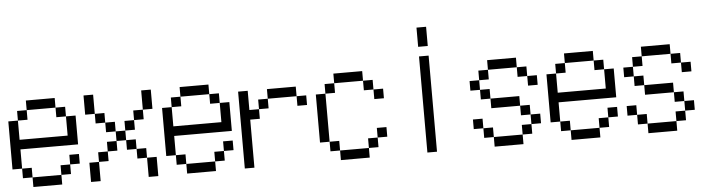

<svg xmlns="http://www.w3.org/2000/svg" viewBox="-48 -1028 4597 1244"><g transform="rotate(-5 2250.0 -406.0)"><path d="M125 -62.5H312.5V0H125V-62.5H62.5V-125H125ZM312.5 -125H375V-62.5H312.5ZM0 -437.5H62.5V-312.5H375V-437.5H437.5V-250H62.5V-125H0ZM375 -187.5H437.5V-125H375ZM62.5 -500H125V-437.5H62.5ZM312.5 -500H375V-437.5H312.5V-500H125V-562.5H312.5Z M500 -125H562.5V0H500ZM875 -125H937.5V0H875ZM562.5 -187.5H625V-125H562.5ZM812.5 -187.5H875V-125H812.5V-187.5H750V-250H812.5ZM625 -250H687.5V-187.5H625ZM687.5 -312.5H750V-250H687.5V-312.5H625V-375H687.5ZM750 -375H812.5V-312.5H750ZM562.5 -437.5H625V-375H562.5V-437.5H500V-562.5H562.5ZM812.5 -437.5H875V-375H812.5ZM875 -562.5H937.5V-437.5H875Z M1125 -62.5H1312.5V0H1125V-62.5H1062.5V-125H1125ZM1312.5 -125H1375V-62.5H1312.5ZM1000 -437.5H1062.5V-312.5H1375V-437.5H1437.5V-250H1062.5V-125H1000ZM1375 -187.5H1437.5V-125H1375ZM1062.5 -500H1125V-437.5H1062.5ZM1312.5 -500H1375V-437.5H1312.5V-500H1125V-562.5H1312.5Z M1500 -500H1562.5V-375H1625V-312.5H1562.5V0H1500ZM1625 -437.5H1687.5V-375H1625ZM1875 -437.5H1937.5V-375H1875V-437.5H1687.5V-500H1875Z M2125 -62.5H2312.5V0H2125V-62.5H2062.5V-125H2125ZM2312.5 -125H2375V-62.5H2312.5ZM2000 -437.5H2062.5V-125H2000ZM2375 -187.5H2437.5V-125H2375ZM2375 -437.5H2437.5V-375H2375V-437.5H2312.5V-500H2375ZM2062.5 -500H2125V-437.5H2062.5ZM2125 -562.5H2312.5V-500H2125Z M2687.5 -625H2750V0H2687.5ZM2687.5 -812.5H2750V-687.5H2687.5Z M3125 -62.5H3312.5V0H3125V-62.5H3062.5V-125H3125ZM3312.5 -125H3375V-62.5H3312.5ZM3000 -187.5H3062.5V-125H3000ZM3375 -187.5H3437.5V-125H3375V-187.5H3312.5V-250H3375ZM3125 -312.5H3312.5V-250H3125V-312.5H3062.5V-375H3125ZM3000 -437.5H3062.5V-375H3000ZM3375 -437.5H3437.5V-375H3375V-437.5H3312.5V-500H3375ZM3062.5 -500H3125V-437.5H3062.5ZM3125 -562.5H3312.5V-500H3125Z M3625 -62.5H3812.5V0H3625V-62.5H3562.5V-125H3625ZM3812.5 -125H3875V-62.5H3812.5ZM3500 -437.5H3562.5V-312.5H3875V-437.5H3937.5V-250H3562.5V-125H3500ZM3875 -187.5H3937.5V-125H3875ZM3562.5 -500H3625V-437.5H3562.5ZM3812.5 -500H3875V-437.5H3812.5V-500H3625V-562.5H3812.5Z M4125 -62.5H4312.5V0H4125V-62.5H4062.5V-125H4125ZM4312.5 -125H4375V-62.5H4312.5ZM4000 -187.5H4062.5V-125H4000ZM4375 -187.5H4437.5V-125H4375V-187.5H4312.5V-250H4375ZM4125 -312.5H4312.5V-250H4125V-312.5H4062.5V-375H4125ZM4000 -437.5H4062.5V-375H4000ZM4375 -437.5H4437.5V-375H4375V-437.5H4312.5V-500H4375ZM4062.5 -500H4125V-437.5H4062.5ZM4125 -562.5H4312.5V-500H4125Z"/></g></svg>

Font: HE실루아
Style: regular
Weight: 500
Monospace: yes
Designer: Taeyun An (WindowsTiger)
Version: v1